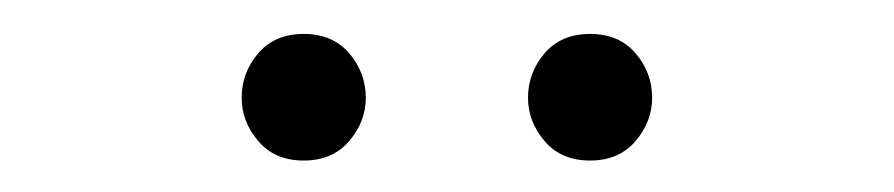

<svg xmlns="http://www.w3.org/2000/svg" viewBox="-20 -646 540 116"><path d="M163.5 -549Q146 -549 136 -560.8Q126 -572.5 126 -587Q126 -602 136 -613.8Q146 -625.5 163.5 -625.5Q181 -625.5 191 -613.8Q201 -602 201 -587Q201 -572.5 191 -560.8Q181 -549 163.5 -549ZM336.5 -549Q319 -549 309 -560.8Q299 -572.5 299 -587Q299 -602 309 -613.8Q319 -625.5 336.5 -625.5Q354 -625.5 364 -613.8Q374 -602 374 -587Q374 -572.5 364 -560.8Q354 -549 336.5 -549Z"/></svg>

Font: Newsreader Text ExtraLight
Style: Regular
Weight: 275
Designer: Hugues Gentile
Foundry: Production Type
Version: Version 1.001